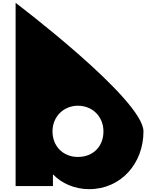

<svg xmlns="http://www.w3.org/2000/svg" viewBox="-20 -1311 1065 1353"><path d="M991 -385C991 -610 90 -1291 90 -1291V0H353V-80H356C413 -21 503 22 608 22C833 22 991 -160 991 -385ZM709 -385C709 -280 637 -205 529 -205C425 -205 350 -280 350 -385C350 -491 430 -566 529 -566C630 -566 709 -491 709 -385Z"/></svg>

Font: Hussar Dziwak
Style: Regular
Weight: 400
Version: Version 1.022